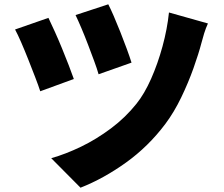

<svg xmlns="http://www.w3.org/2000/svg" viewBox="-20 -815 1040 892"><path d="M483 -795Q493 -776 508 -741.5Q523 -707 539 -666.5Q555 -626 569 -588Q583 -550 591 -524L438 -470Q431 -495 417.5 -531.5Q404 -568 389 -607.5Q374 -647 358.5 -683.5Q343 -720 331 -745ZM946 -706Q936 -684 928.5 -660Q921 -636 916 -616Q903 -566 879 -498.5Q855 -431 822 -362.5Q789 -294 748 -239Q669 -134 565 -59.5Q461 15 354 57L218 -80Q285 -99 356.5 -133.5Q428 -168 495.5 -218.5Q563 -269 614 -333Q651 -379 682 -449Q713 -519 735 -599.5Q757 -680 765 -757ZM205 -732Q217 -707 234 -669.5Q251 -632 268 -590.5Q285 -549 299.5 -511.5Q314 -474 323 -448L167 -391Q159 -416 144 -455Q129 -494 112 -537Q95 -580 78.5 -618Q62 -656 50 -678Z"/></svg>

Font: Source Han Sans CN Heavy
Style: Regular
Weight: 900
Designer: Ryoko NISHIZUKA 西塚涼子 (kana, bopomofo & ideographs); Paul D. Hunt (Latin, Greek & Cyrillic); Sandoll Communications 산돌커뮤니
Foundry: Adobe
Version: Version 2.000;hotconv 1.0.107;makeotfexe 2.5.65593